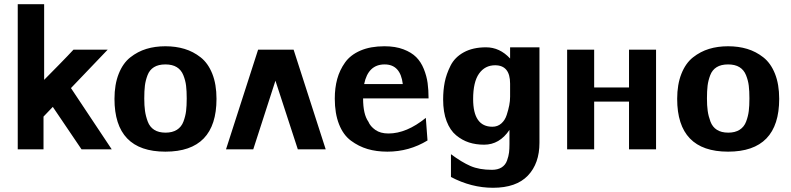

<svg xmlns="http://www.w3.org/2000/svg" viewBox="-20 -707 3747 909"><path d="M64 0V-687H189V-329Q212 -352 259 -400Q306 -448 328 -472H490L316 -290L509 0H366L230 -201Q224 -194 208 -178Q192 -162 186 -155V0Z M522 -239Q522 -307 542 -357.5Q562 -408 597 -435.5Q632 -463 673 -475.5Q714 -488 763 -488Q812 -488 853.5 -475.5Q895 -463 930 -435.5Q965 -408 985 -358Q1005 -308 1005 -239Q1005 11 763 11Q522 11 522 -239ZM663 -241Q663 -207 666.5 -182Q670 -157 679.5 -131.5Q689 -106 710 -92.5Q731 -79 764 -79Q796 -79 817.5 -92.5Q839 -106 848.5 -131.5Q858 -157 861 -181.5Q864 -206 864 -241Q864 -276 861 -301Q858 -326 848 -351Q838 -376 817 -389Q796 -402 763 -402Q730 -402 709 -389Q688 -376 678.5 -351Q669 -326 666 -301.5Q663 -277 663 -241Z M1522 0H1390L1284 -325L1179 0H1050L1202 -472H1370Z M1565 -240Q1565 -291 1576.5 -333Q1588 -375 1613.5 -411Q1639 -447 1686.5 -467.5Q1734 -488 1800 -488Q1852 -488 1890 -473.5Q1928 -459 1950.5 -436.5Q1973 -414 1986.5 -380.5Q2000 -347 2004.5 -314Q2009 -281 2009 -241H1699Q1699 -166 1724 -131Q1733 -109 1757 -92Q1781 -75 1819 -75Q1905 -75 1996 -149L2004 -42Q1917 11 1814 11Q1762 11 1720 -1.5Q1678 -14 1641.5 -41Q1605 -68 1585 -119Q1565 -170 1565 -240ZM1704 -309H1887Q1876 -402 1801 -402Q1723 -402 1704 -309Z M2078 -236Q2078 -280 2085.5 -318Q2093 -356 2113 -396Q2133 -436 2176 -459.5Q2219 -483 2281 -483Q2346 -483 2395 -430V-483H2534V-31Q2534 67 2479 124.5Q2424 182 2314 182Q2212 182 2115 131V23Q2166 61 2207.5 79Q2249 97 2309 97Q2337 97 2355 85.5Q2373 74 2380.5 53Q2388 32 2390 15Q2392 -2 2392 -25V-92Q2345 -22 2272 -22Q2233 -22 2200.5 -32.5Q2168 -43 2139.5 -66.5Q2111 -90 2094.5 -133Q2078 -176 2078 -236ZM2220 -238Q2220 -107 2311 -107Q2336 -107 2353.5 -122.5Q2371 -138 2379 -163Q2387 -188 2391 -208.5Q2395 -229 2395 -249V-311Q2395 -398 2324 -398Q2276 -398 2248 -358.5Q2220 -319 2220 -238Z M2665 0V-472H2793V-293H2958V-472H3086V0H2958V-226H2793V0Z M3186 -239Q3186 -307 3206 -357.5Q3226 -408 3261 -435.5Q3296 -463 3337 -475.5Q3378 -488 3427 -488Q3476 -488 3517.5 -475.5Q3559 -463 3594 -435.5Q3629 -408 3649 -358Q3669 -308 3669 -239Q3669 11 3427 11Q3186 11 3186 -239ZM3327 -241Q3327 -207 3330.5 -182Q3334 -157 3343.5 -131.5Q3353 -106 3374 -92.5Q3395 -79 3428 -79Q3460 -79 3481.5 -92.5Q3503 -106 3512.5 -131.5Q3522 -157 3525 -181.5Q3528 -206 3528 -241Q3528 -276 3525 -301Q3522 -326 3512 -351Q3502 -376 3481 -389Q3460 -402 3427 -402Q3394 -402 3373 -389Q3352 -376 3342.5 -351Q3333 -326 3330 -301.5Q3327 -277 3327 -241Z"/></svg>

Font: Coval
Style: Heavy
Weight: 900
Foundry: Context Ltd
Version: Version 001.000